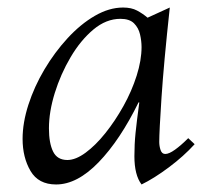

<svg xmlns="http://www.w3.org/2000/svg" viewBox="-20 -475 552 510"><path d="M129 15Q82 15 61 -21Q40 -57 40 -106Q40 -149 55.5 -197Q71 -245 98 -290.5Q125 -336 159.5 -373.5Q194 -411 232 -433Q270 -455 307 -455Q329 -455 344 -447Q359 -439 372 -428L431 -455Q415 -307 409 -216Q403 -125 403 -98Q403 -87 406.5 -76.5Q410 -66 419 -66Q429 -66 445 -77.5Q461 -89 480 -108L497 -92Q468 -60 428.5 -30.5Q389 -1 356 15Q337 -10 337 -60Q337 -92 340 -121.5Q343 -151 350 -203H348Q299 -103 242 -44Q185 15 129 15ZM159 -50Q181 -50 207.5 -69.5Q234 -89 260 -121.5Q286 -154 308 -193.5Q330 -233 343 -274Q356 -315 356 -350Q356 -366 352 -383.5Q348 -401 336 -413Q324 -425 300 -425Q262 -425 228 -396.5Q194 -368 167.5 -323Q141 -278 125.5 -228Q110 -178 110 -134Q110 -95 121 -72.5Q132 -50 159 -50Z"/></svg>

Font: Bona Nova SC
Style: Italic
Weight: 400
Italic angle: -4°
Designer: Mateusz Machalski
Foundry: Capitalics
Version: Version 4.001; ttfautohint (v1.8.4.7-5d5b)